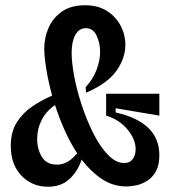

<svg xmlns="http://www.w3.org/2000/svg" viewBox="-20 -695 655 729"><path d="M162 14Q102 14 61.5 -28Q21 -70 21 -141Q21 -194 43.5 -230Q66 -266 102 -290.5Q138 -315 178 -332Q163 -387 155.5 -434.5Q148 -482 148 -511Q148 -552 164.5 -589.5Q181 -627 215 -651Q249 -675 303 -675Q352 -675 386 -653.5Q420 -632 438 -597.5Q456 -563 456 -525Q456 -474 422 -426Q388 -378 307 -343L305 -364Q333 -394 346.5 -429.5Q360 -465 360 -498Q360 -533 346.5 -560.5Q333 -588 306 -588Q280 -588 266 -562.5Q252 -537 252 -494Q252 -457 262 -404Q272 -351 291 -294Q310 -237 335 -187.5Q360 -138 390 -107Q420 -76 452 -76Q473 -76 484 -91Q495 -106 495 -128Q495 -166 464 -203.5Q433 -241 383 -256V-339H585V-256L419 -284V-268Q585 -231 585 -106Q585 -68 572 -44.5Q559 -21 539 -8.5Q519 4 498 8.5Q477 13 461 13Q409 13 366.5 -15.5Q324 -44 290 -89Q275 -44 243.5 -15Q212 14 162 14ZM121 -167Q121 -130 138.5 -100Q156 -70 196 -70Q237 -69 273 -113Q246 -154 225 -201.5Q204 -249 189 -296Q156 -274 138.5 -240Q121 -206 121 -167Z"/></svg>

Font: Bricolage Grotesque 10pt Condensed Medium
Style: Regular
Weight: 500
Width: 3
Designer: Mathieu Triay
Foundry: Atelier Triay
Version: Version 1.000; ttfautohint (v1.8.4.7-5d5b);gftools[0.9.32]